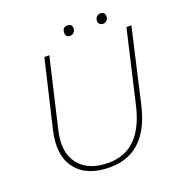

<svg xmlns="http://www.w3.org/2000/svg" viewBox="-140 -893 953 1020"><g transform="rotate(-20 336.5 -383.0)"><path d="M349 -719Q324 -719 324 -744Q324 -776 353 -776Q379 -776 379 -751Q379 -737 370.5 -728Q362 -719 349 -719ZM535 -719Q524 -719 516.5 -726Q509 -733 509 -744Q509 -758 517.5 -767Q526 -776 539 -776Q565 -776 565 -751Q565 -737 556.5 -728Q548 -719 535 -719ZM310 10Q179 10 119.5 -67.5Q60 -145 91 -278L181 -660H209L118 -270Q90 -151 143.5 -83Q197 -15 311 -15Q495 -15 550 -250L645 -660H673L577 -241Q518 10 310 10Z"/></g></svg>

Font: Elaine Sans ExtraLight
Style: Italic
Weight: 275
Italic angle: -13°
Designer: Wei Huang
Foundry: Wei Huang
Version: Version 2.001;December 24, 2019;FontCreator 12.0.0.2547 64-b